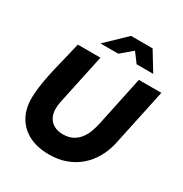

<svg xmlns="http://www.w3.org/2000/svg" viewBox="-209 -1077 1181 1242"><g transform="rotate(30 382.0 -456.0)"><path d="M51 0ZM673 -273Q659 -209 629 -157Q599 -105 555.5 -68Q512 -31 456 -11Q400 9 334 9Q221 9 150.5 -42.5Q80 -94 60 -185Q51 -232 55 -283Q58 -332 67.5 -384.5Q77 -437 89.5 -490.5Q102 -544 115.5 -597Q129 -650 140 -700H309Q289 -604 268.5 -510Q248 -416 228 -320Q222 -287 223 -262Q226 -208 259 -178.5Q292 -149 346 -149Q386 -149 415 -163.5Q444 -178 464.5 -203Q485 -228 498 -262Q511 -296 519 -336Q539 -428 557.5 -518Q576 -608 596 -700H764Q741 -593 718.5 -486.5Q696 -380 673 -273ZM533 -780 480 -851 396 -780H263L410 -921H571L657 -780Z"/></g></svg>

Font: Rosa Sans Black
Style: Italic
Weight: 900
Italic angle: -12°
Designer: Pentagram / MCKL
Foundry: Pentagram / MCKL
Version: Version 1.005;September 16, 2019;FontCreator 11.5.0.2425 64-